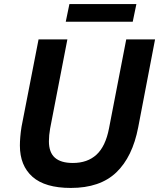

<svg xmlns="http://www.w3.org/2000/svg" viewBox="-20 -914 784 946"><path d="M78 -197Q78 -216 80 -240Q82 -264 86 -289L170 -720H312L227 -281Q224 -264 222.5 -248.5Q221 -233 221 -218Q221 -163 250.5 -137Q280 -111 339 -111Q411 -111 455.5 -152Q500 -193 517 -281L602 -720H744L661 -287Q633 -141 553 -64.5Q473 12 329 12Q202 12 140 -43Q78 -98 78 -197ZM322 -894H652L634 -807H304Z"/></svg>

Font: Kufam SemiBold
Style: Italic
Weight: 600
Italic angle: -11°
Designer: Artur Schmal
Foundry: Original Type
Version: Version 1.301; ttfautohint (v1.8.3)